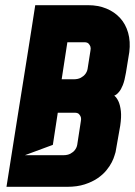

<svg xmlns="http://www.w3.org/2000/svg" viewBox="-20 -721 521 741"><path d="M5 0Q27 -141 48 -272Q57 -328 66.5 -387.5Q76 -447 85 -503.5Q94 -560 102 -611Q110 -662 116 -701H117H320Q359 -701 390.5 -688Q422 -675 443.5 -651.5Q465 -628 474.5 -594.5Q484 -561 479 -520L466 -440Q461 -410 454 -392.5Q447 -375 439 -366Q430 -355 421 -352Q431 -344 438 -328Q444 -314 446.5 -292Q449 -270 444 -236L426 -134Q425 -132 422 -121Q419 -110 411.5 -95Q404 -80 390.5 -63.5Q377 -47 356.5 -33Q336 -19 307 -9.5Q278 0 239 0ZM240 -558 218 -415H264Q281 -415 292 -421Q303 -427 309 -435Q316 -444 318 -455L329 -525Q331 -534 329 -541Q327 -547 322 -552.5Q317 -558 305 -558ZM203 -286 184 -162 76 -122H224Q241 -122 252 -128Q263 -134 269 -142Q276 -151 278 -162L292 -253Q294 -262 292 -269Q290 -275 285 -280.5Q280 -286 268 -286Z"/></svg>

Font: Relentless
Style: Condensed Bold Italic
Weight: 700
Width: 3
Italic angle: -7°
Designer: Sparks studio
Foundry: Sparks Studio
Version: Version 1.101